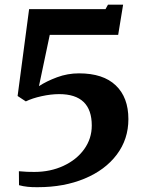

<svg xmlns="http://www.w3.org/2000/svg" viewBox="-20 -782 618 818"><path d="M60.5 -52.5Q98 -49 126.5 -49.5Q194.5 -49.5 250.5 -75.5Q306.5 -101.5 338.8 -146.5Q371 -191.5 371 -247Q371 -381 232 -381Q197 -381 157.2 -372.2Q117.5 -363.5 90 -350L55 -373L104 -743H429.5L440 -762H504.5L483.5 -633.5H192L146 -415Q178 -436 223 -452.8Q268 -469.5 316.5 -469.5Q419.5 -469.5 473.2 -418.2Q527 -367 527 -274.5Q527 -189 477.5 -123.2Q428 -57.5 340.2 -21Q252.5 15.5 141.5 15.5Q95 16.5 61 7Z"/></svg>

Font: Merriweather Text
Style: Bold
Weight: 700
Designer: Eben Sorkin
Foundry: Eben Sorkin
Version: Version 2.100